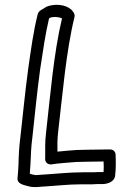

<svg xmlns="http://www.w3.org/2000/svg" viewBox="-20 -771 520 799"><path d="M97 -482C83 -376 76 -299 65 -202C59 -155 58 -127 57 -88C56 -72 55 -44 53 -30C50 -6 79 -1 98 4C118 10 139 7 151 6C206 3 263 -4 318 -4H365C377 -5 387 -5 396 -5H407C426 -5 456 -14 459 -39C463 -72 462 -103 461 -129C460 -139 452 -149 439 -149H422C400 -149 369 -148 349 -148C334 -148 319 -147 304 -147H302C274 -145 247 -143 219 -140C219 -168 218 -189 222 -222C240 -375 255 -558 290 -700C292 -707 289 -716 285 -721L277 -731C277 -731 276 -731 275 -732C252 -753 205 -757 171 -742C170 -742 170 -740 169 -740L152 -730C145 -726 139 -720 137 -712C119 -641 109 -566 97 -482ZM147 -482C159 -561 169 -631 184 -694L188 -697C203 -703 230 -700 238 -694C203 -548 189 -369 172 -222C166 -176 169 -148 168 -110C167 -97 178 -85 194 -87C227 -92 263 -94 298 -97C315 -97 329 -98 342 -98C362 -98 391 -99 411 -99C412 -84 412 -69 411 -55H402C394 -55 380 -55 368 -54H324C265 -54 207 -47 154 -44C136 -43 128 -41 120 -44H118C113 -45 108 -47 104 -48C105 -64 106 -80 107 -92C109 -133 109 -156 115 -202C126 -301 133 -378 147 -482Z"/></svg>

Font: Hussar Pisanka
Style: OutKur
Weight: 400
Designer: Robert Jablonski
Foundry: Cannot Into Space Fonts
Version: Version 1.070